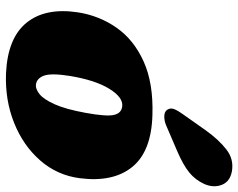

<svg xmlns="http://www.w3.org/2000/svg" viewBox="-99 -699 813 655"><g transform="rotate(90 307.5 -371.5)"><path d="M372.5 -485Q496.5 -481.5 549.5 -416.2Q602.5 -351 588 -237.5Q578 -160 527.2 -102Q476.5 -44 398.8 -13Q321 18 230.5 14.5Q110 9 57.8 -55.2Q5.5 -119.5 22 -230Q33 -302.5 74 -361.8Q115 -421 189.2 -454.8Q263.5 -488.5 372.5 -485ZM269 -87.5Q283.5 -86 301 -99.8Q318.5 -113.5 335.5 -151Q352.5 -188.5 365 -257Q378 -328.5 372 -354Q366 -379.5 342.5 -382Q312.5 -385.5 283 -338Q253.5 -290.5 239 -203Q229 -139.5 238.2 -114.8Q247.5 -90 269 -87.5ZM424 -666Q456 -711 489.8 -737.2Q523.5 -763.5 565 -756Q600 -749.5 610.8 -721.2Q621.5 -693 607.5 -661.5Q593.5 -631 568.2 -610.5Q543 -590 495.5 -569.5L407 -531.5Q391 -525 375.8 -525.5Q360.5 -526 354.5 -535.5Q347 -546.5 352.5 -559.8Q358 -573 369 -588Z"/></g></svg>

Font: Fraunces 9pt S100 Black
Style: Italic
Weight: 900
Italic angle: -16°
Version: Version 1.000; ttfautohint (v1.8.3)